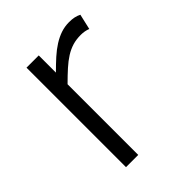

<svg xmlns="http://www.w3.org/2000/svg" viewBox="-155 -610 699 699"><g transform="rotate(-45 194.5 -260.0)"><path d="M350.1 -450.2Q333 -457 313 -457Q289.6 -457 270.3 -451.2Q251 -445.3 232.4 -433.6Q213.9 -421.9 194.6 -404.5Q175.3 -387.2 151.9 -363.8V0H88.9V-512.2H151.9V-423.8Q173.8 -445.8 193.6 -463.6Q213.4 -481.4 233.2 -493.9Q252.9 -506.3 273.2 -513.2Q293.5 -520 315.9 -520Q330.1 -520 341.8 -517.6Q353.5 -515.1 363.8 -509.8Z"/></g></svg>

Font: Clear Sans Light
Style: Regular
Weight: 300
Foundry: Intel Corporation
Version: Version 1.00